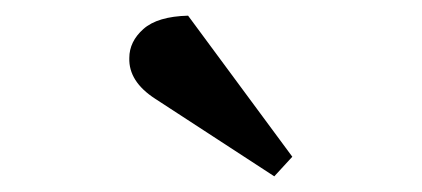

<svg xmlns="http://www.w3.org/2000/svg" viewBox="-20 -805 538 245"><path d="M353 -605 330 -580 178 -679Q144 -701 145 -731Q145 -752 163 -768Q181 -784 220 -785Z"/></svg>

Font: Literata 36pt SemiBold
Style: Italic
Weight: 600
Italic angle: -2°
Designer: Latin by Veronika Burian and Jose Scaglione. Greek by Irene Vlachou. Cyrillic by Vera Evstafieva
Foundry: TypeTogether
Version: Version 3.002